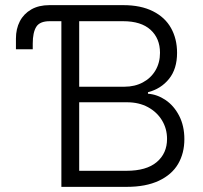

<svg xmlns="http://www.w3.org/2000/svg" viewBox="-20 -727 789 747"><path d="M107.4 -557.6V-535.2H42V-577.1Q42 -614.7 57.1 -644Q72.3 -673.3 101.6 -690.2Q130.9 -707 171.9 -707H460Q527.8 -707 575 -683.3Q622.1 -659.7 645.5 -617.7Q668.9 -575.7 668.9 -521.5Q668.9 -459 637.7 -420.2Q606.4 -381.3 555.7 -368.2V-362.3Q591.3 -359.9 624 -337.9Q656.7 -315.9 677 -276.6Q697.3 -237.3 697.3 -185.5Q697.3 -130.9 672.9 -89.1Q648.4 -47.4 597.9 -23.7Q547.4 0 472.7 0H218.8V-644.5H172.9Q134.8 -644.5 121.1 -622.6Q107.4 -600.6 107.4 -557.6ZM629.9 -186.5Q629.9 -226.1 610.4 -258.5Q590.8 -291 555.7 -310.1Q520.5 -329.1 474.6 -329.1H288.1V-62.5H471.7Q549.8 -62.5 589.8 -96.4Q629.9 -130.4 629.9 -186.5ZM602.5 -521.5Q602.5 -577.6 565.7 -611.1Q528.8 -644.5 459 -644.5H288.1V-389.6H463.9Q504.4 -389.6 535.9 -406.5Q567.4 -423.3 585 -453.4Q602.5 -483.4 602.5 -521.5Z"/></svg>

Font: Pretendard GOV Light
Style: Regular
Weight: 300
Designer: Base glyphs from Inter by Rasmus Andersson; Hangeul glyphs from Noto Sans CJK(Source Han Sans) by Jang Soo-young and Kan
Foundry: Kil Hyung-jin
Version: Version 1.309